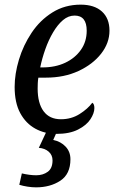

<svg xmlns="http://www.w3.org/2000/svg" viewBox="-20 -566 500 826"><path d="M223 10Q173 10 132 -12.5Q91 -35 67 -79.5Q43 -124 43 -192Q43 -248 61.5 -309.5Q80 -371 116 -425Q152 -479 205.5 -512.5Q259 -546 327 -546Q386 -546 418.5 -516.5Q451 -487 451 -434Q451 -381 415 -335Q379 -289 317.5 -260.5Q256 -232 178 -232H145Q143 -220 142.5 -207.5Q142 -195 142 -185Q142 -122 167.5 -87.5Q193 -53 242 -53Q287 -53 322.5 -75.5Q358 -98 377 -124Q386 -119 386 -101Q386 -79 369 -53Q352 -27 315.5 -8.5Q279 10 223 10ZM163 -276Q218 -276 260.5 -296Q303 -316 328 -351.5Q353 -387 353 -434Q353 -499 301 -499Q274 -499 251 -479.5Q228 -460 208.5 -427Q189 -394 175 -354.5Q161 -315 153 -276ZM135 240Q118 240 98.5 237Q79 234 63 229L74 180Q108 188 136 188Q165 188 185.5 173Q206 158 206 124Q206 101 189.5 86.5Q173 72 147 70L184 -9H229L209 36Q242 43 262.5 65Q283 87 283 119Q283 183 239.5 211.5Q196 240 135 240Z"/></svg>

Font: Noto Serif SemiCondensed
Style: Italic
Weight: 400
Width: 4
Italic angle: -12°
Designer: Monotype Design Team
Foundry: Monotype Imaging Inc.
Version: Version 2.013